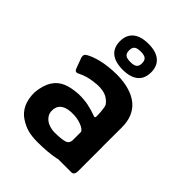

<svg xmlns="http://www.w3.org/2000/svg" viewBox="-215 -855 981 981"><g transform="rotate(45 275.0 -364.5)"><path d="M330 -200.7Q301 -214.7 269.7 -216.7Q221.7 -220 195.5 -204.3Q169.3 -188.7 168.7 -154.7Q167.3 -133.7 180.5 -116.3Q193.7 -99 214.8 -91.2Q236 -83.3 256.3 -83.3Q306.3 -83.3 328.7 -90.5Q351 -97.7 351 -122.3V-178.7Q351 -188.7 330 -200.7ZM481.7 -137Q477.7 -71.3 445.2 -40Q412.7 -8.7 358.7 2.3Q304.7 13.3 231.7 13.3Q188 13.3 159.2 5.2Q130.3 -3 101.3 -22Q72.3 -41 56.2 -73.8Q40 -106.7 40 -157Q46 -213 66.5 -245Q87 -277 120.2 -291.3Q153.3 -305.7 205 -309Q245.3 -309.7 276.3 -303.3Q307.3 -297 341.3 -284.3Q350 -281 351 -290.7Q351.3 -327 345.3 -358Q341 -378.7 308.3 -398.3Q281 -412.3 239.3 -410.3Q204 -407.7 173.7 -399.7Q153.3 -394 130 -382.3Q112.3 -373 104.7 -393.7L83 -452.3Q78.3 -472.3 97.3 -481.3Q122 -495 159.3 -504.7Q212.7 -518 276.7 -518Q299.7 -518 327.3 -514Q355 -510 382.3 -499.7Q409.7 -489.3 432.5 -470Q455.3 -450.7 468.8 -419.2Q482.3 -387.7 482.3 -344ZM355.7 -206.7H482.3V-28Q481.7 0 460.7 0H372Q354 0 354 -20.7ZM277.3 -556Q222 -556 192.8 -579.8Q163.7 -603.7 163.7 -649.7Q163.7 -695 192.8 -719.2Q222 -743.3 277.3 -743.3Q331.3 -743.3 360.3 -719.2Q389.3 -695 389.3 -649.7Q389.3 -603.7 360.3 -579.8Q331.3 -556 277.3 -556ZM277.3 -611.7Q301.7 -611.7 312.7 -620.2Q323.7 -628.7 323.7 -649.7Q323.7 -670 312.7 -678.7Q301.7 -687.3 277.3 -687.3Q251.3 -687.3 240.7 -678.7Q230 -670 230 -649.7Q230 -628.7 240.7 -620.2Q251.3 -611.7 277.3 -611.7Z"/></g></svg>

Font: Vivano Light
Style: Regular
Weight: 300
Designer: Joe Prince, Josias Burgherr
Version: Version 2.064;September 19, 2022;FontCreator 14.0.0.2877 64-